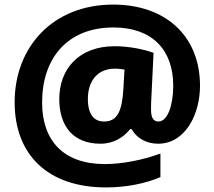

<svg xmlns="http://www.w3.org/2000/svg" viewBox="-20 -741 937 839"><path d="M854 -366C854 -586 701 -721 475 -721C211 -721 44 -536 44 -294C44 -63 191 78 443 78C532 78 615 61 681 33V-70C606 -42 513 -24 438 -24C257 -24 164 -127 164 -293C164 -484 272 -621 476 -621C644 -621 737 -524 737 -367C737 -282 713 -210 672 -210C654 -210 640 -222 640 -261C640 -276 640 -294 641 -305L651 -510C611 -525 545 -539 481 -539C325 -539 239 -440 239 -308C239 -191 299 -113 419 -113C477 -113 520 -141 549 -177H555C577 -137 620 -113 671 -113C790 -113 854 -242 854 -366ZM364 -309C364 -379 399 -441 483 -441C498 -441 510 -439 524 -437L519 -350C513 -254 492 -210 435 -210C392 -210 364 -239 364 -309Z"/></svg>

Font: Noto Sans Lao ExtraBold
Style: Regular
Weight: 800
Designer: Monotype Design Team
Foundry: Monotype Imaging Inc.
Version: Version 2.003